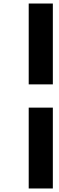

<svg xmlns="http://www.w3.org/2000/svg" viewBox="-20 -845 336 1090"><path d="M143 -366V-825H280V-366ZM143 225V-234H280V225Z"/></svg>

Font: Overpass ExtraBold
Style: Italic
Weight: 800
Italic angle: -10°
Designer: Delve Withrington, Dave Bailey, Thomas Jockin
Foundry: Delve Fonts LLC
Version: Version 4.000